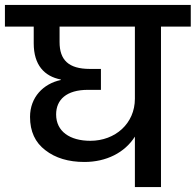

<svg xmlns="http://www.w3.org/2000/svg" viewBox="-44 -760 795 780"><path d="M-24 -652H93V-584C93 -496 136 -450 203 -437V-435C132 -420 78 -365 78 -285C78 -226 99 -181 140 -150C181 -118 234 -102 299 -102C388 -102 463 -140 504 -205V0H610V-652H731V-740H-24ZM184 -295C184 -355 226 -395 313 -395H366V-480H321C234 -480 198 -517 198 -589V-652H504V-359C504 -258 424 -188 323 -188C240 -188 184 -226 184 -295Z"/></svg>

Font: Poppins Medium
Style: Regular
Weight: 500
Designer: Ninad Kale (Devanagari), Jonny Pinhorn (Latin)
Foundry: Indian Type Foundry
Version: 4.004